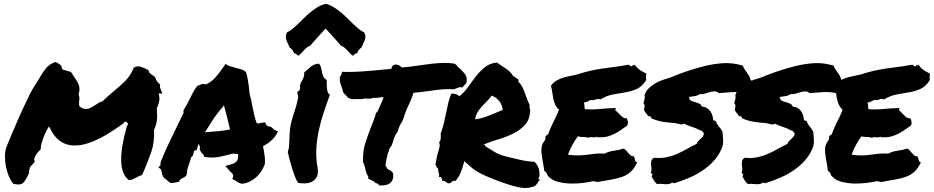

<svg xmlns="http://www.w3.org/2000/svg" viewBox="-20 -925 4771 981"><path d="M675.8 -17.6Q666 -12.7 657.7 -8.8Q649.4 -4.9 638.7 -4.9Q600.6 -33.2 599.1 -103.5Q597.7 -173.8 628.9 -282.2Q633.8 -285.2 633.8 -293.9L625 -303.7Q621.1 -303.7 617.7 -302.7Q614.3 -301.8 612.3 -295.9Q586.9 -277.3 556.6 -257.3Q526.4 -237.3 493.7 -220.2Q460.9 -203.1 427.2 -192.4Q393.6 -181.6 361.3 -181.6Q279.3 -181.6 238.3 -264.6L230.5 -279.3L222.7 -266.6Q219.7 -262.7 213.9 -250.5Q208 -238.3 202.1 -222.7Q196.3 -207 191.9 -190.9Q187.5 -174.8 188.5 -163.1Q179.7 -154.3 169.9 -142.6Q160.2 -130.9 155.3 -116.2Q153.3 -108.4 157.2 -101.6Q155.3 -92.8 148.4 -87.9Q144.5 -83 140.1 -78.6Q135.7 -74.2 132.8 -69.3Q130.9 -64.5 130.4 -59.6Q129.9 -54.7 128.9 -49.8Q128.9 -43 127 -37.1Q110.4 -2.9 100.6 7.3Q90.8 17.6 74.2 17.6Q66.4 17.6 48.8 14.6Q36.1 1 25.9 -22.9Q15.6 -46.9 10.3 -74.2Q4.9 -101.6 5.4 -129.4Q5.9 -157.2 14.6 -177.7Q14.6 -178.7 22.5 -197.3Q30.3 -215.8 42.5 -245.1Q54.7 -274.4 70.3 -310.1Q85.9 -345.7 101.6 -379.4Q117.2 -413.1 131.3 -441.4Q145.5 -469.7 155.3 -484.4Q163.1 -496.1 169.4 -506.3Q175.8 -516.6 181.6 -526.4Q199.2 -556.6 215.3 -576.7Q231.4 -596.7 262.7 -608.4Q284.2 -599.6 293.9 -587.9L295.9 -577.1Q299.8 -567.4 307.6 -567.4Q318.4 -564.5 325.7 -562Q333 -559.6 341.8 -557.6Q348.6 -549.8 354.5 -539.1Q362.3 -527.3 369.6 -516.1Q377 -504.9 381.3 -493.7Q385.7 -482.4 386.2 -470.7Q386.7 -459 381.8 -446.3L382.8 -436.5Q387.7 -427.7 384.8 -412.1Q383.8 -405.3 383.8 -397.9Q383.8 -390.6 385.7 -381.8Q403.3 -368.2 417 -368.2Q432.6 -368.2 445.8 -375.5Q459 -382.8 470.7 -390.6Q478.5 -396.5 486.3 -400.9Q494.1 -405.3 502 -406.2Q519.5 -422.9 533.7 -435.5Q547.9 -448.2 563.5 -460.9Q592.8 -484.4 620.1 -511.7Q647.5 -539.1 664.1 -580.1Q673.8 -585.9 684.6 -585.9Q695.3 -585.9 707 -581.1Q718.8 -576.2 729.5 -571.3Q732.4 -569.3 734.9 -568.4Q737.3 -567.4 739.3 -566.4Q739.3 -556.6 747.1 -549.8Q751 -546.9 752 -545.9Q752.9 -544.9 754.9 -543.9Q769.5 -536.1 773.4 -528.3Q780.3 -505.9 797.9 -494.1Q795.9 -484.4 798.3 -476.1Q800.8 -467.8 804.7 -459Q805.7 -456.1 806.6 -453.1Q807.6 -450.2 809.6 -446.3L791 -448.2L793.9 -429.7Q795.9 -416 791.5 -399.4Q787.1 -382.8 781.2 -373Q782.2 -347.7 782.7 -333.5Q783.2 -319.3 781.2 -307.1Q779.3 -294.9 775.9 -284.2Q772.5 -273.4 766.6 -260.7Q770.5 -198.2 752.4 -147Q734.4 -95.7 714.8 -50.8Q712.9 -45.9 710.4 -41Q708 -36.1 706.1 -31.2Q697.3 -28.3 690.4 -24.9Q683.6 -21.5 675.8 -17.6Z M1331.1 -82Q1325.2 -65.4 1314 -48.3Q1302.7 -31.2 1287.6 -18.1Q1272.5 -4.9 1253.9 3.9Q1235.4 12.7 1214.8 13.7Q1202.1 10.7 1197.8 7.3Q1193.4 3.9 1188.5 1Q1185.5 -1 1183.1 -2.4Q1180.7 -3.9 1178.7 -4.9L1167 -9.8L1170.9 -22.5Q1172.9 -30.3 1169.9 -34.7Q1167 -39.1 1158.2 -46.9Q1155.3 -49.8 1152.3 -52.7Q1149.4 -55.7 1147.5 -58.6L1130.9 -77.1L1157.2 -84Q1181.6 -90.8 1189.9 -101.6Q1198.2 -112.3 1196.3 -137.7Q1176.8 -141.6 1163.6 -138.7Q1150.4 -135.7 1136.7 -131.8Q1119.1 -127 1101.1 -123.5Q1083 -120.1 1061.5 -120.1Q1053.7 -120.1 1046.9 -120.6Q1040 -121.1 1032.2 -122.1L1022.5 -124Q1020.5 -134.8 1018.6 -136.2Q1016.6 -137.7 1014.6 -139.6Q1009.8 -144.5 1004.4 -152.8Q999 -161.1 1002 -173.8Q997.1 -182.6 996.1 -191.4Q990.2 -179.7 987.3 -167L983.4 -157.2L973.6 -155.3Q971.7 -154.3 970.7 -150.9Q969.7 -147.5 969.7 -145.5L964.8 -128.9Q962.9 -127 960.9 -125.5Q959 -124 957 -122.1Q955.1 -113.3 952.1 -104.5Q949.2 -95.7 946.3 -87.9Q941.4 -75.2 938 -63Q934.6 -50.8 935.5 -39.1L931.6 -28.3Q926.8 -22.5 920.9 -19Q915 -15.6 909.2 -12.7Q907.2 -10.7 903.8 -9.3Q900.4 -7.8 898.4 -6.8L895.5 3.9L883.8 5.9Q873 7.8 868.7 8.8Q864.3 9.8 858.4 9.8L848.6 8.8Q837.9 0 832 -5.4Q826.2 -10.7 818.4 -15.6Q809.6 -27.3 808.6 -33.2Q807.6 -39.1 806.6 -43.9Q804.7 -49.8 804.2 -53.7Q803.7 -57.6 801.8 -59.6L789.1 -71.3L799.8 -80.1L800.8 -96.7Q820.3 -146.5 842.3 -192.4Q864.3 -238.3 887.7 -286.1Q895.5 -301.8 902.8 -317.4Q910.2 -333 918 -348.6Q917 -351.6 917 -355.5Q917 -359.4 918.9 -364.3Q929.7 -380.9 936.5 -394Q943.4 -407.2 950.2 -420.9Q958 -437.5 966.3 -453.1Q974.6 -468.8 987.3 -485.4L1002.9 -492.2Q1005.9 -493.2 1009.8 -494.6Q1013.7 -496.1 1018.6 -496.1L1033.2 -494.1Q1060.5 -506.8 1081.1 -529.8Q1101.6 -552.7 1123 -585L1132.8 -598.6L1145.5 -590.8Q1150.4 -587.9 1159.2 -585.4Q1168 -583 1177.7 -580.1Q1195.3 -576.2 1210.9 -571.3Q1226.6 -566.4 1236.3 -556.6Q1242.2 -541 1243.2 -533.2Q1244.1 -525.4 1246.1 -517.6Q1249 -501 1251.5 -484.4Q1253.9 -467.8 1254.9 -447.3Q1259.8 -430.7 1263.2 -414.6Q1266.6 -398.4 1269.5 -381.8Q1274.4 -358.4 1279.3 -336.4Q1284.2 -314.5 1292 -294.9Q1299.8 -294.9 1301.8 -293.9Q1306.6 -295.9 1312 -296.9Q1317.4 -297.9 1324.2 -298.8L1335 -299.8L1338.9 -290Q1339.8 -285.2 1348.6 -280.3Q1361.3 -279.3 1367.2 -274.9Q1373 -270.5 1377.9 -265.6Q1381.8 -261.7 1385.7 -259.8L1400.4 -253.9L1392.6 -239.3Q1382.8 -221.7 1364.7 -205.6Q1346.7 -189.5 1324.2 -178.7Q1325.2 -172.9 1325.7 -167.5Q1326.2 -162.1 1328.1 -156.2Q1331.1 -139.6 1333 -122.1Q1335 -104.5 1333 -85.9ZM1048.8 -251Q1078.1 -252.9 1102.1 -255.4Q1126 -257.8 1155.3 -263.7Q1148.4 -293 1140.6 -324.7Q1132.8 -356.4 1124 -387.7L1118.2 -377.9Q1098.6 -357.4 1080.6 -332Q1062.5 -306.6 1049.8 -284.2Q1043.9 -275.4 1038.1 -266.6Q1032.2 -257.8 1027.3 -249Q1033.2 -250 1038.6 -250Q1043.9 -250 1048.8 -251Z M1602.5 -68.4Q1607.4 -39.1 1599.1 -22.5Q1590.8 -5.9 1575.7 2.4Q1560.5 10.7 1541 11.7Q1521.5 12.7 1503.9 9.8Q1494.1 -3.9 1486.3 -24.4Q1478.5 -44.9 1471.7 -66.9Q1464.8 -88.9 1459.5 -110.4Q1454.1 -131.8 1450.2 -148.4Q1455.1 -160.2 1456.5 -175.3Q1458 -190.4 1458.5 -206.1Q1459 -221.7 1459.5 -237.8Q1460 -253.9 1461.9 -268.6Q1468.8 -309.6 1481.9 -346.7Q1495.1 -383.8 1502.9 -423.8Q1504.9 -432.6 1501.5 -440.4Q1498 -448.2 1500 -455.1Q1501 -459 1505.9 -460.4Q1510.7 -461.9 1511.7 -466.8Q1514.6 -477.5 1513.2 -484.4Q1511.7 -491.2 1516.6 -501Q1521.5 -508.8 1528.8 -523.9Q1536.1 -539.1 1534.2 -555.7Q1543 -561.5 1550.8 -569.3Q1558.6 -577.1 1566.9 -583.5Q1575.2 -589.8 1585.4 -594.7Q1595.7 -599.6 1610.4 -599.6Q1618.2 -589.8 1620.6 -578.1Q1623 -566.4 1625.5 -554.7Q1627.9 -543 1632.8 -532.7Q1637.7 -522.5 1649.4 -516.6Q1649.4 -508.8 1649.4 -497.1Q1649.4 -485.4 1650.4 -474.1Q1651.4 -462.9 1654.8 -453.6Q1658.2 -444.3 1666 -441.4Q1648.4 -394.5 1633.3 -348.6Q1618.2 -302.7 1608.4 -256.3Q1598.6 -210 1596.2 -163.1Q1593.8 -116.2 1602.5 -68.4ZM1482.4 -651.4Q1481.4 -661.1 1473.6 -669.9Q1465.8 -678.7 1460 -682.6Q1455.1 -694.3 1450.2 -704.1Q1445.3 -713.9 1442.4 -723.1Q1439.5 -732.4 1440.4 -741.2Q1441.4 -750 1447.3 -760.7Q1455.1 -762.7 1469.2 -773.4Q1483.4 -784.2 1505.9 -805.7Q1516.6 -815.4 1531.2 -830.6Q1545.9 -845.7 1563.5 -860.4Q1581.1 -875 1599.6 -886.7Q1618.2 -898.4 1635.7 -903.3Q1645.5 -905.3 1649.4 -905.3Q1668.9 -898.4 1687.5 -886.7Q1706.1 -875 1723.6 -860.4Q1741.2 -845.7 1755.9 -830.6Q1770.5 -815.4 1781.2 -805.7Q1803.7 -784.2 1817.9 -773.4Q1832 -762.7 1839.8 -760.7Q1845.7 -750 1846.7 -741.2Q1847.7 -732.4 1844.7 -723.1Q1841.8 -713.9 1836.9 -704.1Q1832 -694.3 1827.1 -682.6Q1821.3 -678.7 1813.5 -669.9Q1805.7 -661.1 1804.7 -651.4Q1800.8 -654.3 1793.5 -649.4Q1786.1 -644.5 1784.2 -639.6Q1775.4 -644.5 1768.1 -652.8Q1760.7 -661.1 1753.4 -668.9Q1746.1 -676.8 1738.8 -682.6Q1731.4 -688.5 1723.6 -690.4Q1704.1 -712.9 1683.1 -735.8Q1662.1 -758.8 1643.6 -779.3Q1625 -758.8 1604 -735.8Q1583 -712.9 1563.5 -690.4Q1555.7 -688.5 1548.3 -682.6Q1541 -676.8 1533.7 -668.9Q1526.4 -661.1 1519 -652.8Q1511.7 -644.5 1502.9 -639.6Q1501 -644.5 1493.7 -649.4Q1486.3 -654.3 1482.4 -651.4Z M2271.5 -469.7Q2247.1 -469.7 2218.8 -466.3Q2190.4 -462.9 2163.1 -459Q2143.6 -456.1 2125.5 -454.1Q2107.4 -452.1 2092.8 -451.2Q2085.9 -429.7 2079.1 -413.1Q2072.3 -396.5 2064.5 -380.9Q2056.6 -364.3 2050.3 -347.2Q2043.9 -330.1 2038.1 -310.5Q2028.3 -294.9 2022 -281.7Q2015.6 -268.6 2011.7 -252Q2000 -237.3 1994.1 -221.2Q1988.3 -205.1 1985.4 -193.4L1981.4 -181.6Q1975.6 -175.8 1974.6 -172.4Q1973.6 -168.9 1969.7 -166Q1968.8 -155.3 1962.9 -144.5Q1960.9 -139.6 1960 -135.3Q1959 -130.9 1959 -128.9Q1959 -119.1 1954.1 -116.2Q1955.1 -111.3 1954.1 -106Q1953.1 -100.6 1952.1 -95.7Q1949.2 -84 1950.2 -77.1Q1953.1 -73.2 1955.6 -70.3Q1958 -67.4 1959 -62.5Q1964.8 -58.6 1967.8 -57.6Q1971.7 -54.7 1979.5 -50.8L1988.3 -41Q1993.2 -12.7 1979.5 3.9Q1964.8 22.5 1929.7 22.5H1918Q1913.1 17.6 1912.1 14.6Q1904.3 11.7 1899.4 9.8Q1894.5 7.8 1890.6 2Q1877.9 -3.9 1870.1 -7.8L1861.3 -12.7Q1861.3 -23.4 1861.3 -24.4Q1854.5 -33.2 1851.1 -43.9Q1847.7 -54.7 1845.7 -65.4Q1843.8 -74.2 1841.3 -82Q1838.9 -89.8 1835 -95.7Q1833 -152.3 1845.7 -191.4Q1858.4 -230.5 1872.1 -266.6Q1879.9 -286.1 1887.7 -306.2Q1895.5 -326.2 1901.4 -347.7L1910.2 -357.4Q1917 -373 1921.4 -383.3Q1925.8 -393.6 1930.7 -404.3Q1933.6 -411.1 1936 -417.5Q1938.5 -423.8 1940.4 -428.7Q1934.6 -428.7 1929.7 -428.2Q1924.8 -427.7 1919.9 -426.8Q1914.1 -425.8 1909.2 -425.3Q1904.3 -424.8 1899.4 -424.8Q1892.6 -424.8 1889.6 -425.8Q1878.9 -420.9 1866.2 -420.9H1856.4Q1853.5 -420.9 1851.1 -421.4Q1848.6 -421.9 1846.7 -421.9Q1836.9 -421.9 1831.1 -418.9Q1819.3 -418.9 1808.6 -418.9H1798.8Q1796.9 -418.9 1793.9 -418.5Q1791 -418 1789.1 -418Q1782.2 -418 1774.4 -419.4Q1766.6 -420.9 1757.8 -425.8Q1746.1 -441.4 1742.2 -442.4L1733.4 -454.1Q1732.4 -460 1730.5 -465.3Q1728.5 -470.7 1726.6 -477.5Q1722.7 -487.3 1719.2 -498.5Q1715.8 -509.8 1715.8 -525.4Q1716.8 -533.2 1719.7 -537.1Q1722.7 -541 1724.6 -543.9L1727.5 -558.6L1740.2 -557.6H1767.6Q1798.8 -557.6 1831.1 -560.1Q1863.3 -562.5 1897.5 -565.4Q1917 -567.4 1937 -569.3Q1957 -571.3 1978.5 -573.2Q1982.4 -582 1986.3 -589.8L1996.1 -594.7Q2013.7 -595.7 2021 -590.3Q2028.3 -585 2033.2 -580.1Q2054.7 -582 2076.7 -584.5Q2098.6 -586.9 2121.1 -590.8Q2154.3 -595.7 2188 -599.6Q2221.7 -603.5 2252.9 -603.5Q2266.6 -603.5 2279.3 -602.5Q2292 -601.6 2302.7 -599.6L2312.5 -592.8Q2315.4 -586.9 2320.8 -582Q2326.2 -577.1 2332 -572.3Q2343.8 -561.5 2355.5 -546.9Q2367.2 -532.2 2364.3 -503.9Q2356.4 -492.2 2352.5 -490.2L2343.8 -478.5L2334 -479.5Q2328.1 -479.5 2323.2 -478Q2318.4 -476.6 2313.5 -474.6Q2309.6 -472.7 2305.7 -471.2Q2301.8 -469.7 2296.9 -468.8Q2288.1 -468.8 2282.7 -469.2Q2277.3 -469.7 2271.5 -469.7Z M2352.5 -101.6Q2341.8 -62.5 2333.5 -42.5Q2325.2 -22.5 2308.6 -1Q2295.9 -2.9 2291 2Q2286.1 6.8 2280.3 10.7Q2271.5 12.7 2267.6 10.7Q2263.7 8.8 2260.7 6.3Q2257.8 3.9 2253.4 1.5Q2249 -1 2240.2 -1Q2238.3 -8.8 2235.8 -15.6Q2233.4 -22.5 2222.7 -20.5Q2224.6 -28.3 2223.6 -33.7Q2222.7 -39.1 2221.2 -43.5Q2219.7 -47.9 2218.8 -52.2Q2217.8 -56.6 2219.7 -63.5Q2214.8 -63.5 2211.9 -70.3Q2209 -77.1 2205.1 -84Q2208 -101.6 2210.9 -117.2Q2213.9 -132.8 2218.3 -146.5Q2222.7 -160.2 2225.6 -173.8Q2228.5 -187.5 2222.7 -202.1Q2226.6 -199.2 2228.5 -203.6Q2230.5 -208 2231.4 -215.3Q2232.4 -222.7 2232.4 -230Q2232.4 -237.3 2231.4 -242.2Q2241.2 -267.6 2247.6 -294.4Q2253.9 -321.3 2259.3 -347.7Q2264.6 -374 2270.5 -399.4Q2276.4 -424.8 2286.1 -446.3Q2296.9 -448.2 2310.1 -443.8Q2323.2 -439.5 2326.2 -432.6Q2351.6 -452.1 2371.1 -480Q2390.6 -507.8 2411.1 -534.2Q2431.6 -560.5 2456.5 -581.1Q2481.4 -601.6 2519.5 -605.5Q2539.1 -590.8 2563 -575.7Q2586.9 -560.5 2602.5 -536.1Q2610.4 -532.2 2615.7 -527.8Q2621.1 -523.4 2628.9 -518.6V-506.8Q2640.6 -496.1 2647.9 -481.9Q2655.3 -467.8 2661.1 -451.7Q2667 -435.5 2672.9 -419.4Q2678.7 -403.3 2686.5 -388.7Q2684.6 -383.8 2684.6 -380.4Q2684.6 -377 2686 -373Q2687.5 -369.1 2688.5 -365.2Q2689.5 -361.3 2688.5 -354.5Q2685.5 -311.5 2660.6 -285.2Q2635.7 -258.8 2600.6 -241.7Q2565.4 -224.6 2525.4 -212.9Q2485.4 -201.2 2453.1 -187.5Q2453.1 -183.6 2456.5 -183.6Q2460 -183.6 2459 -178.7Q2482.4 -164.1 2496.1 -155.3Q2509.8 -146.5 2522 -140.6Q2534.2 -134.8 2548.3 -130.4Q2562.5 -126 2587.9 -120.1Q2613.3 -114.3 2627.4 -110.8Q2641.6 -107.4 2653.3 -105Q2665 -102.5 2677.2 -101.1Q2689.5 -99.6 2711.9 -97.7Q2720.7 -88.9 2727.1 -76.7Q2733.4 -64.5 2735.4 -52.2Q2737.3 -40 2736.3 -28.8Q2735.4 -17.6 2729.5 -10.7Q2730.5 -7.8 2733.9 -8.3Q2737.3 -8.8 2741.2 -7.8Q2735.4 -3.9 2731.4 2Q2727.5 7.8 2723.6 13.7Q2719.7 19.5 2714.8 23.9Q2710 28.3 2701.2 29.3Q2670.9 41 2625 30.8Q2579.1 20.5 2508.8 -6.8Q2473.6 -20.5 2451.7 -30.8Q2429.7 -41 2413.6 -51.3Q2397.5 -61.5 2384.3 -73.2Q2371.1 -85 2352.5 -101.6ZM2492.2 -436.5Q2481.4 -420.9 2468.3 -408.2Q2455.1 -395.5 2442.9 -382.3Q2430.7 -369.1 2420.9 -353Q2411.1 -336.9 2407.2 -315.4Q2441.4 -319.3 2478.5 -334.5Q2515.6 -349.6 2548.8 -363.3Q2544.9 -393.6 2527.8 -412.1Q2510.7 -430.7 2492.2 -436.5Z M3281.2 -549.8Q3282.2 -543 3281.7 -539.6Q3281.2 -536.1 3280.8 -533.2Q3280.3 -530.3 3280.3 -526.9Q3280.3 -523.4 3282.2 -516.6Q3261.7 -483.4 3234.9 -471.2Q3208 -459 3176.8 -453.6Q3145.5 -448.2 3112.8 -442.4Q3080.1 -436.5 3047.9 -417Q3035.2 -421.9 3024.9 -417Q3014.6 -412.1 2995.1 -414.1Q2989.3 -408.2 2980.5 -405.8Q2971.7 -403.3 2962.9 -400.4Q2966.8 -391.6 2966.3 -382.3Q2965.8 -373 2968.8 -367.2Q3002.9 -364.3 3044.4 -368.2Q3085.9 -372.1 3126 -373Q3127 -368.2 3125 -366.7Q3123 -365.2 3124 -361.3Q3130.9 -356.4 3137.7 -349.1Q3144.5 -341.8 3151.4 -335Q3158.2 -328.1 3165.5 -323.7Q3172.9 -319.3 3182.6 -320.3Q3186.5 -312.5 3188 -303.2Q3189.5 -293.9 3185.5 -284.2Q3169.9 -273.4 3154.3 -262.2Q3138.7 -251 3121.6 -242.2Q3104.5 -233.4 3085.4 -228Q3066.4 -222.7 3043 -223.6Q3038.1 -223.6 3035.6 -223.6Q3033.2 -223.6 3029.3 -226.6Q3021.5 -221.7 3007.3 -223.6Q2993.2 -225.6 2985.4 -220.7Q2974.6 -225.6 2959.5 -225.1Q2944.3 -224.6 2932.6 -228.5Q2917 -208 2904.3 -184.6Q2891.6 -161.1 2881.8 -134.8Q2915 -129.9 2937 -130.9Q2959 -131.8 2978.5 -134.3Q2998 -136.7 3018.6 -139.2Q3039.1 -141.6 3070.3 -140.6Q3089.8 -151.4 3116.7 -154.8Q3143.6 -158.2 3166 -166Q3173.8 -163.1 3179.7 -155.8Q3185.5 -148.4 3190.9 -142.1Q3196.3 -135.7 3202.1 -130.9Q3208 -126 3216.8 -127Q3220.7 -123 3222.2 -117.7Q3223.6 -112.3 3224.6 -107.4Q3225.6 -102.5 3228 -99.1Q3230.5 -95.7 3236.3 -96.7Q3221.7 -64.5 3202.6 -47.4Q3183.6 -30.3 3159.2 -21.5Q3134.8 -12.7 3105 -7.8Q3075.2 -2.9 3039.1 3.9Q3030.3 5.9 3024.4 3.4Q3018.6 1 3010.7 1Q2988.3 5.9 2957 9.8Q2925.8 13.7 2893.6 12.7Q2861.3 11.7 2832 4.4Q2802.7 -2.9 2784.2 -21.5Q2776.4 -28.3 2773.9 -37.6Q2771.5 -46.9 2760.7 -51.8Q2759.8 -64.5 2756.8 -80.1Q2753.9 -95.7 2751 -112.8Q2748 -129.9 2746.6 -146.5Q2745.1 -163.1 2748 -176.8Q2751 -191.4 2760.3 -203.1Q2769.5 -214.8 2766.6 -228.5Q2771.5 -229.5 2772.5 -233.9Q2773.4 -238.3 2780.3 -237.3Q2786.1 -254.9 2793 -270.5Q2799.8 -286.1 2807.1 -300.8Q2814.5 -315.4 2821.8 -330.6Q2829.1 -345.7 2835.9 -364.3Q2822.3 -377 2815.9 -392.1Q2809.6 -407.2 2806.6 -422.4Q2803.7 -437.5 2801.8 -453.6Q2799.8 -469.7 2794.9 -486.3Q2804.7 -501 2818.8 -510.3Q2833 -519.5 2849.6 -525.4Q2866.2 -531.2 2885.7 -535.2Q2905.3 -539.1 2926.8 -543.9Q2965.8 -556.6 2996.6 -563.5Q3027.3 -570.3 3057.1 -574.7Q3086.9 -579.1 3119.1 -583Q3151.4 -586.9 3192.4 -594.7Q3201.2 -585.9 3209 -585.9Q3212.9 -594.7 3218.3 -591.3Q3223.6 -587.9 3222.7 -596.7Q3232.4 -580.1 3247.6 -568.8Q3262.7 -557.6 3281.2 -549.8Z M3273.4 -439.5Q3280.3 -460 3295.4 -474.6Q3310.5 -489.3 3328.6 -499.5Q3346.7 -509.8 3366.2 -516.6Q3385.7 -523.4 3403.3 -528.3Q3442.4 -544.9 3486.8 -560.1Q3531.2 -575.2 3577.6 -586.9Q3624 -598.6 3672.9 -602.1Q3721.7 -605.5 3775.4 -589.8Q3778.3 -580.1 3784.2 -571.3Q3790 -562.5 3796.4 -553.7Q3802.7 -544.9 3807.6 -536.6Q3812.5 -528.3 3813.5 -519.5Q3823.2 -510.7 3829.1 -500.5Q3835 -490.2 3831.1 -473.6Q3821.3 -465.8 3812 -459.5Q3802.7 -453.1 3792 -448.2Q3755.9 -457 3718.8 -454.1Q3681.6 -451.2 3652.3 -449.2Q3643.6 -458 3631.3 -458Q3619.1 -458 3606 -454.1Q3592.8 -450.2 3579.6 -446.3Q3566.4 -442.4 3554.7 -444.3Q3544.9 -436.5 3530.8 -434.1Q3516.6 -431.6 3500 -429.7Q3499 -424.8 3502 -423.3Q3504.9 -421.9 3502.9 -417Q3508.8 -410.2 3518.1 -407.2Q3527.3 -404.3 3537.6 -401.4Q3547.9 -398.4 3555.7 -394Q3563.5 -389.6 3566.4 -379.9Q3581.1 -379.9 3591.8 -373Q3602.5 -366.2 3609.4 -356.4Q3616.2 -346.7 3619.6 -335.4Q3623 -324.2 3623 -315.4Q3626 -307.6 3629.9 -308.6Q3633.8 -309.6 3638.7 -304.7Q3641.6 -292 3653.3 -278.8Q3665 -265.6 3671.9 -250Q3673.8 -225.6 3674.8 -206.5Q3675.8 -187.5 3668 -168Q3653.3 -131.8 3627.4 -103.5Q3601.6 -75.2 3568.8 -53.2Q3536.1 -31.2 3499 -15.6Q3461.9 0 3426.8 10.7Q3422.9 9.8 3418.9 10.7Q3415 11.7 3417 5.9Q3409.2 12.7 3399.9 14.6Q3390.6 16.6 3379.9 16.1Q3369.1 15.6 3357.9 14.6Q3346.7 13.7 3336.9 15.6Q3330.1 8.8 3324.7 2.4Q3319.3 -3.9 3316.4 -13.7Q3311.5 -13.7 3312 -18.6Q3312.5 -23.4 3308.6 -23.4Q3314.5 -33.2 3314 -34.7Q3313.5 -36.1 3311 -37.1Q3308.6 -38.1 3306.6 -39.6Q3304.7 -41 3305.7 -43.9Q3309.6 -51.8 3308.6 -62Q3307.6 -72.3 3306.6 -83Q3305.7 -93.8 3308.1 -103.5Q3310.5 -113.3 3322.3 -119.1Q3355.5 -115.2 3385.3 -121.6Q3415 -127.9 3441.4 -139.6Q3467.8 -151.4 3491.7 -165Q3515.6 -178.7 3539.1 -189.5Q3542 -198.2 3547.4 -204.1Q3552.7 -210 3558.6 -214.8Q3564.5 -219.7 3569.3 -225.6Q3574.2 -231.4 3576.2 -240.2Q3577.1 -247.1 3572.8 -248.5Q3568.4 -250 3568.4 -255.9L3557.6 -258.8Q3539.1 -269.5 3515.6 -276.9Q3492.2 -284.2 3475.6 -293Q3464.8 -287.1 3455.6 -290Q3446.3 -293 3431.6 -295.9Q3398.4 -297.9 3367.7 -302.7Q3336.9 -307.6 3308.6 -320.3Q3306.6 -325.2 3303.7 -329.1Q3300.8 -333 3293 -331.1Q3287.1 -338.9 3281.2 -346.2Q3275.4 -353.5 3270.5 -362.3Q3272.5 -374 3273.4 -382.3Q3274.4 -390.6 3267.6 -398.4Q3271.5 -411.1 3273.4 -418.9Q3275.4 -426.8 3273.4 -439.5Z M3737.3 -439.5Q3744.1 -460 3759.3 -474.6Q3774.4 -489.3 3792.5 -499.5Q3810.5 -509.8 3830.1 -516.6Q3849.6 -523.4 3867.2 -528.3Q3906.2 -544.9 3950.7 -560.1Q3995.1 -575.2 4041.5 -586.9Q4087.9 -598.6 4136.7 -602.1Q4185.5 -605.5 4239.3 -589.8Q4242.2 -580.1 4248 -571.3Q4253.9 -562.5 4260.3 -553.7Q4266.6 -544.9 4271.5 -536.6Q4276.4 -528.3 4277.3 -519.5Q4287.1 -510.7 4293 -500.5Q4298.8 -490.2 4294.9 -473.6Q4285.2 -465.8 4275.9 -459.5Q4266.6 -453.1 4255.9 -448.2Q4219.7 -457 4182.6 -454.1Q4145.5 -451.2 4116.2 -449.2Q4107.4 -458 4095.2 -458Q4083 -458 4069.8 -454.1Q4056.6 -450.2 4043.5 -446.3Q4030.3 -442.4 4018.6 -444.3Q4008.8 -436.5 3994.6 -434.1Q3980.5 -431.6 3963.9 -429.7Q3962.9 -424.8 3965.8 -423.3Q3968.8 -421.9 3966.8 -417Q3972.7 -410.2 3981.9 -407.2Q3991.2 -404.3 4001.5 -401.4Q4011.7 -398.4 4019.5 -394Q4027.3 -389.6 4030.3 -379.9Q4044.9 -379.9 4055.7 -373Q4066.4 -366.2 4073.2 -356.4Q4080.1 -346.7 4083.5 -335.4Q4086.9 -324.2 4086.9 -315.4Q4089.8 -307.6 4093.8 -308.6Q4097.7 -309.6 4102.5 -304.7Q4105.5 -292 4117.2 -278.8Q4128.9 -265.6 4135.7 -250Q4137.7 -225.6 4138.7 -206.5Q4139.6 -187.5 4131.8 -168Q4117.2 -131.8 4091.3 -103.5Q4065.4 -75.2 4032.7 -53.2Q4000 -31.2 3962.9 -15.6Q3925.8 0 3890.6 10.7Q3886.7 9.8 3882.8 10.7Q3878.9 11.7 3880.9 5.9Q3873 12.7 3863.8 14.6Q3854.5 16.6 3843.8 16.1Q3833 15.6 3821.8 14.6Q3810.5 13.7 3800.8 15.6Q3793.9 8.8 3788.6 2.4Q3783.2 -3.9 3780.3 -13.7Q3775.4 -13.7 3775.9 -18.6Q3776.4 -23.4 3772.5 -23.4Q3778.3 -33.2 3777.8 -34.7Q3777.3 -36.1 3774.9 -37.1Q3772.5 -38.1 3770.5 -39.6Q3768.6 -41 3769.5 -43.9Q3773.4 -51.8 3772.5 -62Q3771.5 -72.3 3770.5 -83Q3769.5 -93.8 3772 -103.5Q3774.4 -113.3 3786.1 -119.1Q3819.3 -115.2 3849.1 -121.6Q3878.9 -127.9 3905.3 -139.6Q3931.6 -151.4 3955.6 -165Q3979.5 -178.7 4002.9 -189.5Q4005.9 -198.2 4011.2 -204.1Q4016.6 -210 4022.5 -214.8Q4028.3 -219.7 4033.2 -225.6Q4038.1 -231.4 4040 -240.2Q4041 -247.1 4036.6 -248.5Q4032.2 -250 4032.2 -255.9L4021.5 -258.8Q4002.9 -269.5 3979.5 -276.9Q3956.1 -284.2 3939.5 -293Q3928.7 -287.1 3919.4 -290Q3910.2 -293 3895.5 -295.9Q3862.3 -297.9 3831.5 -302.7Q3800.8 -307.6 3772.5 -320.3Q3770.5 -325.2 3767.6 -329.1Q3764.6 -333 3756.8 -331.1Q3751 -338.9 3745.1 -346.2Q3739.3 -353.5 3734.4 -362.3Q3736.3 -374 3737.3 -382.3Q3738.3 -390.6 3731.4 -398.4Q3735.4 -411.1 3737.3 -418.9Q3739.3 -426.8 3737.3 -439.5Z M4730.5 -549.8Q4731.4 -543 4731 -539.6Q4730.5 -536.1 4730 -533.2Q4729.5 -530.3 4729.5 -526.9Q4729.5 -523.4 4731.4 -516.6Q4710.9 -483.4 4684.1 -471.2Q4657.2 -459 4626 -453.6Q4594.7 -448.2 4562 -442.4Q4529.3 -436.5 4497.1 -417Q4484.4 -421.9 4474.1 -417Q4463.9 -412.1 4444.3 -414.1Q4438.5 -408.2 4429.7 -405.8Q4420.9 -403.3 4412.1 -400.4Q4416 -391.6 4415.5 -382.3Q4415 -373 4418 -367.2Q4452.1 -364.3 4493.7 -368.2Q4535.2 -372.1 4575.2 -373Q4576.2 -368.2 4574.2 -366.7Q4572.3 -365.2 4573.2 -361.3Q4580.1 -356.4 4586.9 -349.1Q4593.8 -341.8 4600.6 -335Q4607.4 -328.1 4614.7 -323.7Q4622.1 -319.3 4631.8 -320.3Q4635.7 -312.5 4637.2 -303.2Q4638.7 -293.9 4634.8 -284.2Q4619.1 -273.4 4603.5 -262.2Q4587.9 -251 4570.8 -242.2Q4553.7 -233.4 4534.7 -228Q4515.6 -222.7 4492.2 -223.6Q4487.3 -223.6 4484.9 -223.6Q4482.4 -223.6 4478.5 -226.6Q4470.7 -221.7 4456.5 -223.6Q4442.4 -225.6 4434.6 -220.7Q4423.8 -225.6 4408.7 -225.1Q4393.6 -224.6 4381.8 -228.5Q4366.2 -208 4353.5 -184.6Q4340.8 -161.1 4331.1 -134.8Q4364.3 -129.9 4386.2 -130.9Q4408.2 -131.8 4427.7 -134.3Q4447.3 -136.7 4467.8 -139.2Q4488.3 -141.6 4519.5 -140.6Q4539.1 -151.4 4565.9 -154.8Q4592.8 -158.2 4615.2 -166Q4623 -163.1 4628.9 -155.8Q4634.8 -148.4 4640.1 -142.1Q4645.5 -135.7 4651.4 -130.9Q4657.2 -126 4666 -127Q4669.9 -123 4671.4 -117.7Q4672.9 -112.3 4673.8 -107.4Q4674.8 -102.5 4677.2 -99.1Q4679.7 -95.7 4685.5 -96.7Q4670.9 -64.5 4651.9 -47.4Q4632.8 -30.3 4608.4 -21.5Q4584 -12.7 4554.2 -7.8Q4524.4 -2.9 4488.3 3.9Q4479.5 5.9 4473.6 3.4Q4467.8 1 4460 1Q4437.5 5.9 4406.2 9.8Q4375 13.7 4342.8 12.7Q4310.5 11.7 4281.2 4.4Q4252 -2.9 4233.4 -21.5Q4225.6 -28.3 4223.1 -37.6Q4220.7 -46.9 4210 -51.8Q4209 -64.5 4206.1 -80.1Q4203.1 -95.7 4200.2 -112.8Q4197.3 -129.9 4195.8 -146.5Q4194.3 -163.1 4197.3 -176.8Q4200.2 -191.4 4209.5 -203.1Q4218.8 -214.8 4215.8 -228.5Q4220.7 -229.5 4221.7 -233.9Q4222.7 -238.3 4229.5 -237.3Q4235.4 -254.9 4242.2 -270.5Q4249 -286.1 4256.3 -300.8Q4263.7 -315.4 4271 -330.6Q4278.3 -345.7 4285.2 -364.3Q4271.5 -377 4265.1 -392.1Q4258.8 -407.2 4255.9 -422.4Q4252.9 -437.5 4251 -453.6Q4249 -469.7 4244.1 -486.3Q4253.9 -501 4268.1 -510.3Q4282.2 -519.5 4298.8 -525.4Q4315.4 -531.2 4335 -535.2Q4354.5 -539.1 4376 -543.9Q4415 -556.6 4445.8 -563.5Q4476.6 -570.3 4506.3 -574.7Q4536.1 -579.1 4568.4 -583Q4600.6 -586.9 4641.6 -594.7Q4650.4 -585.9 4658.2 -585.9Q4662.1 -594.7 4667.5 -591.3Q4672.9 -587.9 4671.9 -596.7Q4681.6 -580.1 4696.8 -568.8Q4711.9 -557.6 4730.5 -549.8Z"/></svg>

Font: Permanent Marker
Style: Regular
Weight: 400
Designer: Font Diner, Inc
Foundry: Font Diner, Inc
Version: Version 1.000